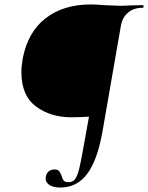

<svg xmlns="http://www.w3.org/2000/svg" viewBox="-20 -648 664 861"><path d="M555 -592Q529 -571 522 -532L439 -55Q416 73 370 133Q324 193 251 193Q217 193 199.5 180Q182 167 185 146Q188 129 198.5 120.5Q209 112 224 112Q239 112 245 119Q251 126 256 140Q260 155 266 162Q272 169 288 169Q306 169 316.5 155.5Q327 142 335.5 107.5Q344 73 358 -8L379 -125Q343 -122 300 -122Q207 -122 141.5 -170.5Q76 -219 76 -324Q76 -353 82 -386Q105 -505 185 -566.5Q265 -628 386 -628Q414 -628 445 -625Q511 -622 519 -622Q538 -622 572 -624L619 -625Q624 -625 624 -619Q624 -613 619 -613Q580 -613 555 -592Z"/></svg>

Font: CormorantInfant-MediumItalic
Style: Italic
Weight: 500
Italic angle: -10°
Designer: Christian Thalmann (Catharsis Fonts)
Foundry: Catharsis Fonts
Version: Version 3.303